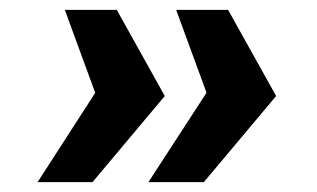

<svg xmlns="http://www.w3.org/2000/svg" viewBox="-20 -531 640 388"><path d="M216 -511 313 -337 167 -163H56L207 -397L199 -271L111 -511ZM441 -511 538 -337 392 -163H280L432 -397L424 -271L336 -511Z"/></svg>

Font: Chivo Mono
Style: Bold Italic
Weight: 700
Italic angle: -8.05°
Monospace: yes
Version: Version 1.008